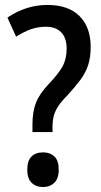

<svg xmlns="http://www.w3.org/2000/svg" viewBox="-20 -744 407 775"><path d="M111 -241Q111 -293 125 -329Q139 -365 176 -404Q217 -447 233 -477Q249 -507 249 -548Q249 -591 227 -613.5Q205 -636 166 -636Q132 -636 103.5 -625.5Q75 -615 45 -596L10 -673Q47 -698 87 -711Q127 -724 172 -724Q256 -724 301 -679Q346 -634 346 -555Q346 -512 335.5 -480.5Q325 -449 304 -421Q283 -393 252 -359Q227 -334 214.5 -314.5Q202 -295 197 -276Q192 -257 192 -231V-211H111ZM90 -59Q90 -95 107 -112Q124 -129 154 -129Q182 -129 199.5 -112.5Q217 -96 217 -59Q217 -23 199 -6Q181 11 154 11Q125 11 107.5 -6.5Q90 -24 90 -59Z"/></svg>

Font: Noto Sans Condensed Medium
Style: Regular
Weight: 500
Width: 3
Designer: Monotype Design Team
Foundry: Monotype Imaging Inc.
Version: Version 2.013; ttfautohint (v1.8.4.7-5d5b)